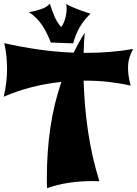

<svg xmlns="http://www.w3.org/2000/svg" viewBox="-20 -981 738 1036"><path d="M516.1 -2.9Q506.3 -2.9 496.6 -3.4Q486.8 -3.9 477.1 -3.9Q413.1 -3.9 352.5 5.1Q292 14.2 233.9 34.2Q232.9 20 232.9 5.1Q232.9 -9.8 232.9 -23.9Q232.9 -163.6 251.7 -291.5Q270.5 -419.4 311 -539.1Q231 -530.8 152.6 -511Q74.2 -491.2 0 -459Q18.1 -534.2 18.1 -609.9Q18.1 -644.5 14.4 -679.4Q10.7 -714.4 2.9 -748Q93.8 -727.5 187 -714.1Q280.3 -700.7 377 -696.8Q390.6 -724.1 405.5 -751Q420.4 -777.8 437 -804.2Q432.6 -750 431.2 -695.8H445.8Q509.3 -695.8 571.8 -700.7Q634.3 -705.6 698.2 -716.8Q687 -695.8 679 -671.9Q670.9 -647.9 670.9 -613.8Q670.9 -594.2 674.1 -571Q677.2 -547.9 685.1 -519Q629.9 -531.7 567.9 -538.8Q505.9 -545.9 439 -545.9H431.2Q435.1 -408.7 454.8 -273.7Q474.6 -138.7 516.1 -2.9ZM468.3 -907.2Q431.6 -872.1 409.4 -833Q387.2 -793.9 375 -747.1L254.4 -751.5Q244.6 -776.4 233.2 -800Q221.7 -823.7 207.3 -845Q192.9 -866.2 175.3 -884Q157.7 -901.9 136.2 -915Q151.4 -918 167.2 -921.6Q183.1 -925.3 198.2 -930.4Q213.4 -935.5 226.6 -942.9Q239.7 -950.2 249 -961.4Q261.2 -921.9 274.4 -891.4Q287.6 -860.8 310.1 -834.5Q319.3 -847.7 325.7 -863Q332 -878.4 335.4 -895Q338.9 -911.6 339.4 -928Q339.8 -944.3 337.4 -959.5Q351.6 -951.2 368.2 -943.8Q384.8 -936.5 401.9 -929.9Q418.9 -923.3 436 -917.7Q453.1 -912.1 468.3 -907.2Z"/></svg>

Font: Shojumaru
Style: Regular
Weight: 400
Version: Version 1.001